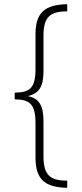

<svg xmlns="http://www.w3.org/2000/svg" viewBox="-20 -735 389 914"><path d="M300 159V125C217 125 187 97 187 9V-158C187 -233 166 -266 114 -277V-278C165 -290 187 -322 187 -395V-565C187 -653 217 -681 300 -681V-715C196 -713 149 -677 149 -573V-405C149 -314 120 -295 50 -294V-262C121 -261 149 -241 149 -148V15C149 122 197 157 300 159Z"/></svg>

Font: Noto Sans Ethiopic ExtraCondensed ExtraLight
Style: Regular
Weight: 200
Width: 2
Designer: Monotype Design Team
Foundry: Monotype Imaging Inc.
Version: Version 2.102